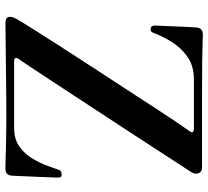

<svg xmlns="http://www.w3.org/2000/svg" viewBox="-50 -717 767 707"><g transform="rotate(90 333.5 -363.5)"><path d="M601 0Q599 0 588 0Q564 -1 499 -2.5Q434 -4 330 -3L65 0Q45 0 42.5 -12Q40 -24 50 -41Q60 -59 86.5 -101Q113 -143 149.5 -200Q186 -257 227.5 -320.5Q269 -384 309 -445.5Q349 -507 382.5 -558.5Q416 -610 438 -642Q460 -674 463 -678Q469 -686 466 -690Q463 -694 453 -694H272Q222 -694 188 -669.5Q154 -645 133 -610Q112 -575 101 -545Q100 -541 96.5 -537.5Q93 -534 85 -535Q78 -536 76 -541Q74 -546 74 -550Q74 -553 75 -572.5Q76 -592 77 -618.5Q78 -645 79 -668Q80 -691 81 -701Q82 -727 108 -727Q113 -727 135 -726Q157 -725 205 -724.5Q253 -724 337 -724H596Q613 -724 618 -711Q623 -698 613 -683Q610 -678 591 -649.5Q572 -621 543 -575.5Q514 -530 478 -475.5Q442 -421 404 -362.5Q366 -304 330 -249.5Q294 -195 265 -150.5Q236 -106 217.5 -78.5Q199 -51 196 -47Q192 -41 194 -36.5Q196 -32 203 -32H451Q492 -32 519 -51Q546 -70 563 -98Q580 -126 590 -153.5Q600 -181 606 -198Q609 -207 624 -207Q631 -207 632.5 -202.5Q634 -198 634 -193Q634 -190 633 -167Q632 -144 631 -114Q630 -84 628.5 -58.5Q627 -33 627 -25Q626 0 601 0Z"/></g></svg>

Font: Zen Antique Soft
Style: Regular
Weight: 400
Designer: Yoshimichi Ohira
Foundry: Positype
Version: Version 1.001